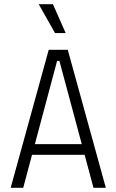

<svg xmlns="http://www.w3.org/2000/svg" viewBox="-20 -898 557 918"><path d="M31 0 213 -660H304L486 0H427L264 -607H253L91 0ZM115 -158V-209H405V-158ZM243 -740 165 -878H233L294 -740Z"/></svg>

Font: Bricolage Grotesque SemiCondensed ExtraLight
Style: Regular
Weight: 250
Width: 4
Designer: Mathieu Triay
Foundry: Atelier Triay
Version: Version 1.000;gftools[0.9.30]